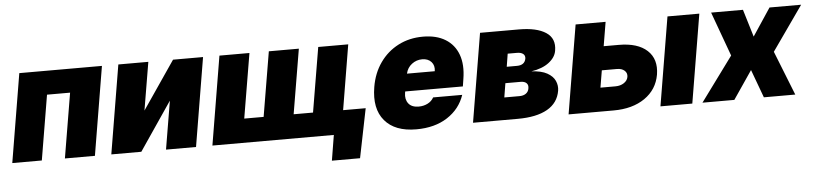

<svg xmlns="http://www.w3.org/2000/svg" viewBox="-43 -787 4994 1177"><g transform="rotate(-5 2454.0 -198.5)"><path d="M5.7 0 96.6 -545.5H605.1L514.2 0H329.5L396.3 -399.1H254.3L187.5 0Z M840.9 -250 1042.6 -545.5H1227.3L1136.4 0H951.7L1001.4 -296.9L799.7 0H615.1L706 -545.5H890.6Z M2193.2 -146.3 2132.1 156.2H1958.8L1984.4 0H1237.2L1328.1 -545.5H1512.8L1446 -147.7H1565.3L1632.1 -545.5H1816.8L1750 -147.7H1869.3L1936.1 -545.5H2120.7L2054.3 -146.3Z M2491.5 9.9Q2360.4 9.9 2297.6 -64.6Q2234.7 -139.2 2257.1 -271.3Q2271.3 -355.8 2315.9 -419Q2360.4 -482.2 2428.4 -517.4Q2496.4 -552.6 2581 -552.6Q2663.4 -552.6 2718.6 -518.6Q2773.8 -484.7 2796.7 -422.1Q2819.6 -359.4 2805.4 -272.7L2798.3 -227.3H2443.5L2441.8 -218.8Q2435.4 -179.3 2455.1 -153.6Q2474.8 -127.8 2518.5 -127.8Q2548.3 -127.8 2573.2 -140.3Q2598 -152.7 2610.8 -176.1H2789.8Q2761 -90.9 2683.2 -40.5Q2605.5 9.9 2491.5 9.9ZM2463.8 -335.2H2634.9Q2640.3 -370.4 2620.2 -392.6Q2600.1 -414.8 2563.9 -414.8Q2528.4 -414.8 2500.2 -393.1Q2471.9 -371.4 2463.8 -335.2Z M2840.9 0 2931.8 -545.5H3170.5Q3279.8 -545.5 3336.6 -508.2Q3393.5 -470.9 3380.7 -396.3Q3374.3 -355.8 3333.8 -324.6Q3293.3 -293.3 3224.4 -282.7Q3285.9 -279.8 3321.2 -260.1Q3356.5 -240.4 3369.7 -211.1Q3382.8 -181.8 3377.8 -150.6Q3365.4 -76 3298.7 -38Q3231.9 0 3116.5 0ZM3045.5 -137.8H3139.2Q3163.4 -137.8 3179 -149.1Q3194.6 -160.5 3197.4 -180.4Q3201.3 -201 3189.5 -212.7Q3177.6 -224.4 3153.4 -224.4H3059.7ZM3076.7 -323.9H3139.2Q3187.1 -323.9 3194.6 -363.6Q3197.4 -382.5 3184.5 -392.9Q3171.5 -403.4 3146.3 -403.4H3089.5Z M3679.7 -397.7H3772.7Q3888.8 -397.7 3947.1 -343.9Q4005.3 -290.1 3990.1 -196Q3974.4 -104.8 3898.6 -52.4Q3822.8 0 3706 0H3429L3519.9 -545.5H3704.5ZM3655.5 -251.4 3637.8 -146.3H3730.1Q3760.7 -146.3 3782.5 -160.7Q3804.3 -175.1 3808.2 -197.4Q3812.1 -221.2 3795.1 -236.3Q3778.1 -251.4 3748.6 -251.4ZM3994.3 0 4085.2 -545.5H4281.2L4190.3 0Z M4549.7 -545.5 4600.9 -376.4 4713.1 -545.5H4907.7L4715.9 -272.7L4823.9 0H4630.7L4566.8 -173.3L4448.9 0H4252.8L4453.1 -272.7L4353.7 -545.5Z"/></g></svg>

Font: Inter UI Black
Style: Italic
Weight: 900
Italic angle: -9.39999°
Designer: Rasmus Andersson
Foundry: rsms
Version: 3.2;8d6f07862